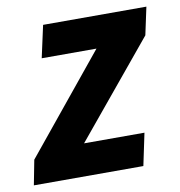

<svg xmlns="http://www.w3.org/2000/svg" viewBox="-90 -608 629 670"><g transform="rotate(-10 224.5 -273.0)"><path d="M-23 0H365L389 -114H175L451 -448L472 -546H106L81 -432H275L-6 -88Z"/></g></svg>

Font: Noto Sans
Style: Bold Italic
Weight: 700
Italic angle: -12°
Designer: Monotype Design Team
Foundry: Monotype Imaging Inc.
Version: Version 2.013